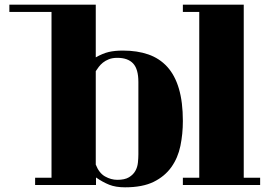

<svg xmlns="http://www.w3.org/2000/svg" viewBox="-20 -729 1157 820"><path d="M20 -709H389V-484Q419 -501 444.5 -507Q470 -513 505 -513Q566 -513 613.5 -496.5Q661 -480 694 -444Q727 -408 744 -350.5Q761 -293 761 -212Q761 -157 750.5 -106Q740 -55 712 -15.5Q684 24 636.5 47.5Q589 71 514 71Q474 71 446.5 60Q419 49 390 29V61H130V30H200V-678H20ZM1021 -709V30H1091V61H761V30H831V-678H761V-709ZM389 -26Q403 10 428.5 24.5Q454 39 481 39Q513 39 531 28Q549 17 558 1Q567 -15 569 -34.5Q571 -54 571 -70V-379Q571 -434 548.5 -458Q526 -482 481 -482Q460 -482 445 -476Q430 -470 419.5 -461.5Q409 -453 401.5 -443Q394 -433 389 -425Z"/></svg>

Font: Cafe24 ClassicType
Style: Regular
Weight: 400
Designer: Cafe24 thkim, hmlim, mnelim & 4IR
Foundry: Cafe24
Version: Version 1.000